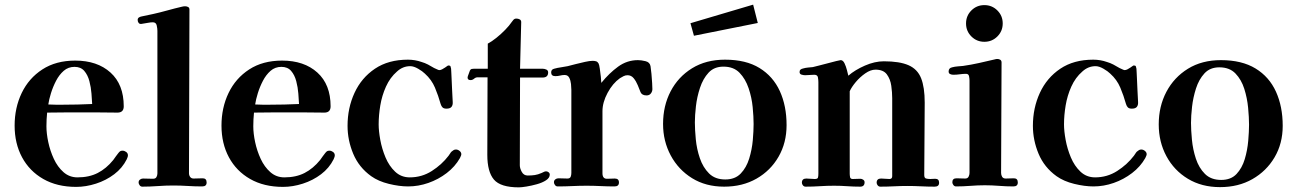

<svg xmlns="http://www.w3.org/2000/svg" viewBox="-20 -801 5588 827"><path d="M377 -353Q376 -371 374 -398Q372 -425 365 -451.5Q358 -478 343 -495.5Q328 -513 301 -513Q274 -513 254.5 -496Q235 -479 221.5 -453Q208 -427 199.5 -399.5Q191 -372 188 -351Q204 -350 219.5 -350Q235 -350 251 -350Q314 -350 377 -353ZM531 -132Q531 -128 529.5 -124Q528 -120 526 -115Q507 -77 472 -50.5Q437 -24 393.5 -10Q350 4 308 4Q226 4 166.5 -30Q107 -64 75 -123.5Q43 -183 43 -260Q43 -337 73.5 -400.5Q104 -464 162.5 -502Q221 -540 304 -540Q399 -540 456 -488.5Q513 -437 513 -343Q513 -316 486 -316Q460 -316 434 -316.5Q408 -317 382 -317Q333 -317 283 -317Q233 -317 183 -316Q180 -286 180 -257Q180 -226 188 -188.5Q196 -151 212 -116.5Q228 -82 253.5 -59.5Q279 -37 314 -37Q364 -37 401 -56Q438 -75 468 -112Q474 -120 479 -127.5Q484 -135 490 -142Q494 -147 497.5 -149.5Q501 -152 508 -152Q516 -152 523.5 -146.5Q531 -141 531 -132Z M870 -15Q870 2 851 2Q820 2 788.5 0Q757 -2 726 -2Q694 -2 659.5 0.5Q625 3 593 3Q586 3 581.5 -3Q577 -9 577 -15Q577 -23 583 -27.5Q589 -32 596 -32Q606 -32 617.5 -31.5Q629 -31 639 -31Q650 -31 654 -38.5Q658 -46 658 -54V-668Q658 -678 655 -691.5Q652 -705 638 -705Q629 -705 616 -702.5Q603 -700 589 -698Q581 -697 577 -702.5Q573 -708 573 -715Q573 -722 578 -725.5Q583 -729 589 -730Q615 -736 641 -741Q668 -747 700.5 -756Q733 -765 763 -772Q771 -774 777 -774Q784 -774 790 -771Q796 -768 796 -760Q796 -583 795 -407Q794 -231 794 -55Q794 -46 799 -39Q804 -32 814 -32Q824 -32 833.5 -32.5Q843 -33 853 -33Q870 -33 870 -15Z M1268 -353Q1267 -371 1265 -398Q1263 -425 1256 -451.5Q1249 -478 1234 -495.5Q1219 -513 1192 -513Q1165 -513 1145.5 -496Q1126 -479 1112.5 -453Q1099 -427 1090.5 -399.5Q1082 -372 1079 -351Q1095 -350 1110.5 -350Q1126 -350 1142 -350Q1205 -350 1268 -353ZM1422 -132Q1422 -128 1420.5 -124Q1419 -120 1417 -115Q1398 -77 1363 -50.5Q1328 -24 1284.5 -10Q1241 4 1199 4Q1117 4 1057.5 -30Q998 -64 966 -123.5Q934 -183 934 -260Q934 -337 964.5 -400.5Q995 -464 1053.5 -502Q1112 -540 1195 -540Q1290 -540 1347 -488.5Q1404 -437 1404 -343Q1404 -316 1377 -316Q1351 -316 1325 -316.5Q1299 -317 1273 -317Q1224 -317 1174 -317Q1124 -317 1074 -316Q1071 -286 1071 -257Q1071 -226 1079 -188.5Q1087 -151 1103 -116.5Q1119 -82 1144.5 -59.5Q1170 -37 1205 -37Q1255 -37 1292 -56Q1329 -75 1359 -112Q1365 -120 1370 -127.5Q1375 -135 1381 -142Q1385 -147 1388.5 -149.5Q1392 -152 1399 -152Q1407 -152 1414.5 -146.5Q1422 -141 1422 -132Z M1967 -137Q1967 -133 1965 -129Q1963 -125 1961 -120Q1940 -83 1904 -55.5Q1868 -28 1825 -13Q1782 2 1738 2Q1700 2 1655 -9Q1610 -20 1579 -42Q1526 -80 1501.5 -138.5Q1477 -197 1477 -259Q1477 -336 1507 -401Q1537 -466 1595 -505Q1653 -544 1737 -544Q1752 -544 1767 -541.5Q1782 -539 1796 -534Q1810 -530 1823.5 -523Q1837 -516 1850 -508Q1853 -507 1861 -503Q1869 -499 1872 -499Q1878 -499 1884.5 -502.5Q1891 -506 1897 -510Q1902 -513 1905.5 -516Q1909 -519 1912 -519Q1919 -519 1920.5 -515Q1922 -511 1923 -505Q1924 -498 1924 -487Q1924 -476 1925 -466Q1926 -441 1927.5 -410.5Q1929 -380 1930 -362Q1931 -349 1925 -341Q1919 -333 1903 -333Q1892 -333 1886.5 -338Q1881 -343 1878 -353Q1868 -389 1853.5 -423.5Q1839 -458 1810 -484Q1800 -494 1781 -505Q1762 -516 1747 -516Q1715 -516 1690 -493Q1660 -467 1642.5 -428Q1625 -389 1618 -346.5Q1611 -304 1611 -265Q1611 -237 1618 -198.5Q1625 -160 1640.5 -123Q1656 -86 1682 -61.5Q1708 -37 1745 -37Q1797 -37 1840 -64.5Q1883 -92 1912 -130Q1916 -135 1918.5 -139.5Q1921 -144 1925 -148Q1930 -152 1934 -154.5Q1938 -157 1944 -157Q1952 -157 1959.5 -151Q1967 -145 1967 -137Z M2348 -49Q2348 -35 2332 -24.5Q2316 -14 2292.5 -7.5Q2269 -1 2247.5 2.5Q2226 6 2215 6Q2136 6 2107.5 -27.5Q2079 -61 2079 -134Q2079 -218 2079.5 -301Q2080 -384 2080 -468H2037Q2029 -468 2022 -462Q2015 -456 2007 -456Q1994 -456 1994 -467Q1994 -471 1998.5 -482Q2003 -493 2004 -497Q2007 -503 2011.5 -504Q2016 -505 2022 -505H2081V-613Q2098 -622 2118 -638Q2138 -654 2156 -672.5Q2174 -691 2184 -706Q2188 -712 2191 -715Q2196 -721 2204 -721Q2212 -721 2218.5 -717.5Q2225 -714 2225 -706L2220 -505H2317Q2325 -505 2333 -501.5Q2341 -498 2341 -489Q2341 -467 2317 -467H2220L2219 -89Q2219 -76 2227.5 -60.5Q2236 -45 2253 -45Q2270 -45 2283.5 -47Q2297 -49 2313 -56Q2318 -58 2322.5 -60.5Q2327 -63 2332 -63Q2338 -63 2343 -59Q2348 -55 2348 -49Z M2790 -417Q2790 -407 2783.5 -398.5Q2777 -390 2765 -390Q2745 -390 2739 -404Q2734 -417 2727 -434Q2720 -451 2709.5 -464Q2699 -477 2683 -477Q2674 -477 2666 -473Q2658 -469 2650 -464Q2619 -442 2597 -401Q2575 -360 2575 -322V-55Q2575 -31 2594 -31Q2604 -31 2612.5 -31.5Q2621 -32 2628 -32Q2646 -32 2646 -15Q2646 2 2627 2Q2597 2 2567 0.5Q2537 -1 2507 -1Q2476 -1 2445 0.5Q2414 2 2382 2Q2375 2 2370.5 -4Q2366 -10 2366 -16Q2366 -24 2372 -28.5Q2378 -33 2385 -33Q2395 -33 2404.5 -32.5Q2414 -32 2424 -32Q2435 -32 2438 -39.5Q2441 -47 2441 -56V-414Q2441 -424 2439.5 -439Q2438 -454 2432 -466Q2426 -478 2412 -478Q2402 -478 2392.5 -475.5Q2383 -473 2372 -473Q2354 -473 2354 -489Q2354 -502 2367 -505Q2381 -509 2396 -511Q2411 -513 2425 -516Q2440 -520 2460 -525Q2480 -530 2500 -534.5Q2520 -539 2533 -539Q2541 -539 2547.5 -537Q2554 -535 2558 -528Q2561 -523 2563.5 -505.5Q2566 -488 2568 -470Q2570 -452 2570 -444Q2604 -486 2642.5 -514Q2681 -542 2728 -542Q2742 -542 2760.5 -537.5Q2779 -533 2782 -516Q2784 -504 2786 -483Q2788 -462 2789 -443Q2790 -424 2790 -417Z M3226 -267Q3226 -298 3222 -339.5Q3218 -381 3204.5 -421Q3191 -461 3165.5 -487.5Q3140 -514 3096 -514Q3056 -514 3032 -488Q3008 -462 2995 -422.5Q2982 -383 2977.5 -343Q2973 -303 2973 -274Q2973 -243 2977 -201Q2981 -159 2994.5 -119.5Q3008 -80 3034 -54Q3060 -28 3104 -28Q3146 -28 3170.5 -53.5Q3195 -79 3207 -118Q3219 -157 3222.5 -197Q3226 -237 3226 -267ZM3368 -262Q3368 -186 3333.5 -126Q3299 -66 3238.5 -31.5Q3178 3 3099 3Q3020 3 2961 -33.5Q2902 -70 2869 -131.5Q2836 -193 2836 -267Q2836 -345 2868.5 -407.5Q2901 -470 2961 -507Q3021 -544 3103 -544Q3193 -544 3251.5 -508Q3310 -472 3339 -408.5Q3368 -345 3368 -262ZM3244 -702 2969 -647 2954 -701 3224 -781Z M4025 -14Q4025 3 4006 3Q3977 3 3947 1.5Q3917 0 3888 0Q3860 0 3830.5 1.5Q3801 3 3772 3Q3765 3 3760.5 -2.5Q3756 -8 3756 -14Q3756 -32 3775 -32Q3784 -32 3793 -31Q3802 -30 3811 -30Q3823 -30 3823 -42V-378Q3823 -403 3819 -431.5Q3815 -460 3800 -480.5Q3785 -501 3751 -501Q3730 -501 3707 -485Q3684 -469 3666 -447.5Q3648 -426 3640 -408V-53Q3640 -46 3641.5 -38Q3643 -30 3653 -30Q3661 -30 3669.5 -30.5Q3678 -31 3686 -31Q3692 -31 3698 -27Q3704 -23 3704 -16Q3704 3 3685 3Q3657 3 3629 1Q3601 -1 3573 -1Q3542 -1 3511.5 1Q3481 3 3450 3Q3443 3 3438.5 -2.5Q3434 -8 3434 -14Q3434 -32 3453 -32Q3462 -32 3471 -31Q3480 -30 3489 -30Q3501 -30 3503 -35.5Q3505 -41 3505 -53V-447Q3505 -457 3503 -468Q3501 -479 3487 -479Q3477 -479 3467.5 -478Q3458 -477 3448 -477Q3441 -477 3432.5 -479.5Q3424 -482 3424 -491Q3424 -498 3428.5 -501.5Q3433 -505 3439 -506Q3449 -509 3460 -510Q3471 -511 3481 -512Q3489 -514 3507 -518.5Q3525 -523 3545.5 -528.5Q3566 -534 3582 -538Q3598 -542 3601 -542Q3611 -542 3617.5 -528.5Q3624 -515 3628 -499Q3632 -483 3634 -475Q3663 -500 3705.5 -518.5Q3748 -537 3787 -537Q3855 -537 3893.5 -520Q3932 -503 3947.5 -464Q3963 -425 3963 -359Q3963 -281 3962 -203Q3961 -125 3961 -47Q3961 -34 3969 -32Q3977 -30 3987 -30Q3992 -30 3997.5 -30.5Q4003 -31 4008 -31Q4025 -31 4025 -14Z M4364 -15Q4364 2 4345 2Q4315 2 4283.5 -0.5Q4252 -3 4222 -3Q4192 -3 4160 -0.5Q4128 2 4098 2Q4091 2 4086.5 -4Q4082 -10 4082 -16Q4082 -33 4100 -33Q4109 -33 4118.5 -32.5Q4128 -32 4137 -32Q4148 -32 4152 -40Q4156 -48 4156 -56V-454Q4156 -462 4154 -472.5Q4152 -483 4141 -483Q4128 -483 4114 -481Q4100 -479 4086 -479Q4079 -479 4072.5 -482Q4066 -485 4066 -493Q4066 -508 4081 -511Q4092 -514 4104.5 -515Q4117 -516 4128 -517Q4163 -522 4196.5 -529.5Q4230 -537 4264 -545Q4267 -546 4270 -546.5Q4273 -547 4276 -547Q4283 -547 4288.5 -543.5Q4294 -540 4294 -532Q4294 -414 4293 -294.5Q4292 -175 4292 -56Q4292 -47 4296.5 -39.5Q4301 -32 4312 -32Q4321 -32 4329.5 -32.5Q4338 -33 4347 -33Q4364 -33 4364 -15ZM4299 -700Q4299 -667 4276 -644Q4253 -621 4220 -621Q4187 -621 4164 -644Q4141 -667 4141 -700Q4141 -733 4164 -756Q4187 -779 4220 -779Q4253 -779 4276 -756Q4299 -733 4299 -700Z M4919 -137Q4919 -133 4917 -129Q4915 -125 4913 -120Q4892 -83 4856 -55.5Q4820 -28 4777 -13Q4734 2 4690 2Q4652 2 4607 -9Q4562 -20 4531 -42Q4478 -80 4453.5 -138.5Q4429 -197 4429 -259Q4429 -336 4459 -401Q4489 -466 4547 -505Q4605 -544 4689 -544Q4704 -544 4719 -541.5Q4734 -539 4748 -534Q4762 -530 4775.5 -523Q4789 -516 4802 -508Q4805 -507 4813 -503Q4821 -499 4824 -499Q4830 -499 4836.5 -502.5Q4843 -506 4849 -510Q4854 -513 4857.5 -516Q4861 -519 4864 -519Q4871 -519 4872.5 -515Q4874 -511 4875 -505Q4876 -498 4876 -487Q4876 -476 4877 -466Q4878 -441 4879.5 -410.5Q4881 -380 4882 -362Q4883 -349 4877 -341Q4871 -333 4855 -333Q4844 -333 4838.5 -338Q4833 -343 4830 -353Q4820 -389 4805.5 -423.5Q4791 -458 4762 -484Q4752 -494 4733 -505Q4714 -516 4699 -516Q4667 -516 4642 -493Q4612 -467 4594.5 -428Q4577 -389 4570 -346.5Q4563 -304 4563 -265Q4563 -237 4570 -198.5Q4577 -160 4592.5 -123Q4608 -86 4634 -61.5Q4660 -37 4697 -37Q4749 -37 4792 -64.5Q4835 -92 4864 -130Q4868 -135 4870.5 -139.5Q4873 -144 4877 -148Q4882 -152 4886 -154.5Q4890 -157 4896 -157Q4904 -157 4911.5 -151Q4919 -145 4919 -137Z M5360 -264Q5360 -295 5356 -337Q5352 -379 5339.5 -418.5Q5327 -458 5301.5 -484.5Q5276 -511 5232 -511Q5192 -511 5168 -485Q5144 -459 5131.5 -420Q5119 -381 5114.5 -341Q5110 -301 5110 -272Q5110 -241 5114 -199Q5118 -157 5131 -117.5Q5144 -78 5170 -52Q5196 -26 5240 -26Q5282 -26 5306 -51.5Q5330 -77 5341.5 -115.5Q5353 -154 5356.5 -194.5Q5360 -235 5360 -264ZM5505 -259Q5505 -183 5470 -123.5Q5435 -64 5374.5 -29.5Q5314 5 5235 5Q5156 5 5096.5 -31Q5037 -67 5004 -128.5Q4971 -190 4971 -265Q4971 -343 5004 -405.5Q5037 -468 5097 -505Q5157 -542 5239 -542Q5329 -542 5388 -506Q5447 -470 5476 -406Q5505 -342 5505 -259Z"/></svg>

Font: Kaisei Tokumin ExtraBold
Style: Regular
Weight: 800
Designer: Font-Kai, 金井和夫
Foundry: KAZUO KANAI
Version: Version 5.003